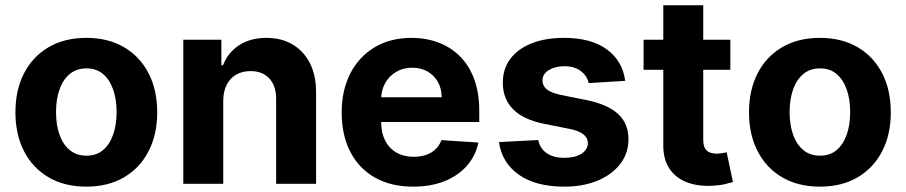

<svg xmlns="http://www.w3.org/2000/svg" viewBox="-20 -696 3431 727"><path d="M306.8 10.7Q224.1 10.7 163.9 -24.7Q103.7 -60 71 -123.4Q38.4 -186.8 38.4 -270.6Q38.4 -355.1 71 -418.5Q103.7 -481.9 163.9 -517.2Q224.1 -552.6 306.8 -552.6Q389.6 -552.6 449.8 -517.2Q509.9 -481.9 542.6 -418.5Q575.3 -355.1 575.3 -270.6Q575.3 -186.8 542.6 -123.4Q509.9 -60 449.8 -24.7Q389.6 10.7 306.8 10.7ZM307.5 -106.5Q345.2 -106.5 370.4 -128Q395.6 -149.5 408.6 -186.8Q421.5 -224.1 421.5 -271.7Q421.5 -319.2 408.6 -356.5Q395.6 -393.8 370.4 -415.5Q345.2 -437.1 307.5 -437.1Q269.5 -437.1 243.8 -415.5Q218 -393.8 205.1 -356.5Q192.1 -319.2 192.1 -271.7Q192.1 -224.1 205.1 -186.8Q218 -149.5 243.8 -128Q269.5 -106.5 307.5 -106.5Z M825.3 -315.3V0H674V-545.5H818.2V-449.2H824.6Q842.7 -496.8 885.3 -524.7Q927.9 -552.6 988.6 -552.6Q1045.5 -552.6 1087.7 -527.7Q1130 -502.8 1153.4 -456.9Q1176.8 -410.9 1176.8 -347.3V0H1025.6V-320.3Q1025.9 -370.4 1000 -398.6Q974.1 -426.8 928.6 -426.8Q898.1 -426.8 874.8 -413.7Q851.6 -400.6 838.6 -375.5Q825.6 -350.5 825.3 -315.3Z M1544.4 10.7Q1460.2 10.7 1399.7 -23.6Q1339.1 -57.9 1306.5 -120.9Q1273.8 -183.9 1273.8 -270.2Q1273.8 -354.4 1306.5 -418Q1339.1 -481.5 1398.6 -517Q1458.1 -552.6 1538.4 -552.6Q1592.3 -552.6 1639 -535.3Q1685.7 -518.1 1720.7 -483.7Q1755.7 -449.2 1775.2 -397.2Q1794.7 -345.2 1794.7 -275.6V-234H1334.2V-327.8H1652.3Q1652.3 -360.4 1638.1 -385.7Q1623.9 -410.9 1598.9 -425.2Q1573.9 -439.6 1540.8 -439.6Q1506.4 -439.6 1479.9 -423.8Q1453.5 -408 1438.6 -381.6Q1423.7 -355.1 1423.3 -322.8V-233.7Q1423.3 -193.2 1438.4 -163.7Q1453.5 -134.2 1481.2 -118.3Q1508.9 -102.3 1546.9 -102.3Q1572.1 -102.3 1593 -109.4Q1614 -116.5 1628.9 -130.7Q1643.8 -144.9 1651.6 -165.5L1791.5 -156.2Q1780.9 -105.8 1748 -68.4Q1715.2 -30.9 1663.5 -10.1Q1611.9 10.7 1544.4 10.7Z M2347.3 -389.9 2208.8 -381.4Q2205.3 -399.1 2193.5 -413.5Q2181.8 -427.9 2162.8 -436.6Q2143.8 -445.3 2117.5 -445.3Q2082.4 -445.3 2058.2 -430.6Q2034.1 -415.8 2034.1 -391.3Q2034.1 -371.8 2049.7 -358.3Q2065.3 -344.8 2103.3 -336.6L2202.1 -316.8Q2281.6 -300.4 2320.7 -264.2Q2359.7 -228 2359.7 -169Q2359.7 -115.4 2328.3 -74.9Q2296.9 -34.4 2242.4 -11.9Q2187.9 10.7 2116.8 10.7Q2008.5 10.7 1944.4 -34.6Q1880.3 -79.9 1869.3 -158L2018.1 -165.8Q2024.9 -132.8 2050.8 -115.6Q2076.7 -98.4 2117.2 -98.4Q2157 -98.4 2181.3 -113.8Q2205.6 -129.3 2206 -153.8Q2205.6 -174.4 2188.6 -187.7Q2171.5 -201 2136 -208.1L2041.5 -226.9Q1961.6 -242.9 1922.8 -282.3Q1883.9 -321.7 1883.9 -382.8Q1883.9 -435.4 1912.5 -473.4Q1941.1 -511.4 1993.1 -532Q2045.1 -552.6 2115.1 -552.6Q2218.4 -552.6 2277.9 -508.9Q2337.4 -465.2 2347.3 -389.9Z M2745.4 -545.5V-431.8H2416.9V-545.5ZM2491.5 -676.1H2642.8V-167.6Q2642.8 -146.7 2649.1 -135.1Q2655.5 -123.6 2667.1 -119Q2678.6 -114.3 2693.9 -114.3Q2704.5 -114.3 2715.2 -116.3Q2725.9 -118.3 2731.5 -119.3L2755.3 -6.7Q2744 -3.2 2723.4 1.6Q2702.8 6.4 2673.3 7.5Q2618.6 9.6 2577.6 -7.1Q2536.6 -23.8 2513.8 -58.9Q2491.1 -94.1 2491.5 -147.7Z M3084.5 10.7Q3001.8 10.7 2941.6 -24.7Q2881.4 -60 2848.7 -123.4Q2816.1 -186.8 2816.1 -270.6Q2816.1 -355.1 2848.7 -418.5Q2881.4 -481.9 2941.6 -517.2Q3001.8 -552.6 3084.5 -552.6Q3167.3 -552.6 3227.5 -517.2Q3287.6 -481.9 3320.3 -418.5Q3353 -355.1 3353 -270.6Q3353 -186.8 3320.3 -123.4Q3287.6 -60 3227.5 -24.7Q3167.3 10.7 3084.5 10.7ZM3085.2 -106.5Q3122.9 -106.5 3148.1 -128Q3173.3 -149.5 3186.3 -186.8Q3199.2 -224.1 3199.2 -271.7Q3199.2 -319.2 3186.3 -356.5Q3173.3 -393.8 3148.1 -415.5Q3122.9 -437.1 3085.2 -437.1Q3047.2 -437.1 3021.5 -415.5Q2995.7 -393.8 2982.8 -356.5Q2969.8 -319.2 2969.8 -271.7Q2969.8 -224.1 2982.8 -186.8Q2995.7 -149.5 3021.5 -128Q3047.2 -106.5 3085.2 -106.5Z"/></svg>

Font: InterMG
Style: Bold
Weight: 700
Designer: Rasmus Andersson
Foundry: rsms
Version: Version 3.019;December 26, 2023;FontCreator 15.0.0.2955 64-b